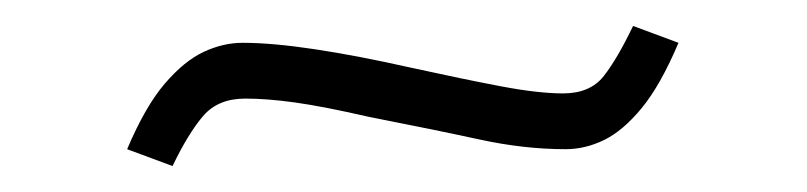

<svg xmlns="http://www.w3.org/2000/svg" viewBox="-20 -372 622 148"><path d="M113 -244 78 -257Q92 -290 107 -307.5Q122 -325 137 -332Q152 -339 167 -339Q190 -339 223 -334Q256 -329 296 -320Q337 -311 366 -305.5Q395 -300 414 -300Q435 -300 445.5 -313.5Q456 -327 468 -352L503 -339Q489 -306 474.5 -288.5Q460 -271 445.5 -264Q431 -257 416 -257Q384 -257 349.5 -264.5Q315 -272 264 -282Q229 -290 207.5 -293Q186 -296 169 -296Q148 -296 136.5 -282.5Q125 -269 113 -244Z"/></svg>

Font: Literata ExtraLight
Style: Regular
Weight: 250
Designer: Latin by Veronika Burian and Jose Scaglione. Greek by Irene Vlachou. Cyrillic by Vera Evstafieva.
Foundry: TypeTogether
Version: Version 3.103;gftools[0.9.29]